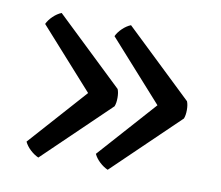

<svg xmlns="http://www.w3.org/2000/svg" viewBox="-56 -527 632 548"><g transform="rotate(10 260.5 -253.0)"><path d="M195 -250 40 -423Q45.5 -435 57 -446Q68.5 -457 81 -462L276 -276Q280 -266.5 280 -251.2Q280 -236 276 -226L87 -44Q74.5 -49.5 63 -60.2Q51.5 -71 46 -83ZM396 -250 241 -423Q246.5 -435 258 -446Q269.5 -457 282 -462L477 -276Q481 -266.5 481 -251.2Q481 -236 477 -226L288 -44Q275.5 -49.5 264 -60.2Q252.5 -71 247 -83Z"/></g></svg>

Font: Signika Negative Light
Style: Regular
Weight: 300
Designer: Anna Giedry
Foundry: Anna Giedry
Version: Version 2.001